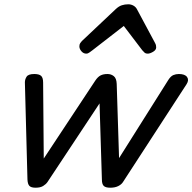

<svg xmlns="http://www.w3.org/2000/svg" viewBox="-20 -860 897 895"><path d="M146 15Q125 15 117 6.5Q109 -2 108 -23L96 -476Q96 -490 104 -502.5Q112 -515 140 -515Q162 -515 171.5 -506.5Q181 -498 181 -475L184 -121L424 -484Q436 -502 449 -508.5Q462 -515 481 -515Q498 -515 510.5 -505Q523 -495 524 -469L535 -123L765 -488Q776 -505 788 -510Q800 -515 814 -515Q842 -515 852 -501Q862 -487 850 -468L553 -11Q546 0 531 7.5Q516 15 494 15Q472 15 463.5 6.5Q455 -2 455 -23L444 -378L201 -11Q194 -1 181 7Q168 15 146 15ZM382 -610Q369 -610 359.5 -621Q350 -632 350 -644Q350 -653 354 -659Q358 -665 362 -669L520 -818Q534 -831 548 -835.5Q562 -840 578 -840Q591 -840 602.5 -833.5Q614 -827 620 -814L702 -661Q706 -654 707 -649Q708 -644 708 -639Q708 -627 693.5 -618.5Q679 -610 669 -610Q659 -610 653.5 -615Q648 -620 643 -626L557 -739L410 -625Q404 -621 397 -615.5Q390 -610 382 -610Z"/></svg>

Font: Playwrite HR
Style: Regular
Weight: 400
Designer: Veronika Burian, José Scaglione
Foundry: TypeTogether
Version: Version 1.002